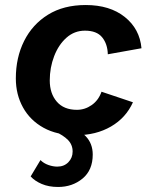

<svg xmlns="http://www.w3.org/2000/svg" viewBox="-20 -529 594 764"><path d="M283 9Q207 9 153.5 -20.5Q100 -50 71.5 -101.5Q43 -153 43 -217Q43 -300 76 -366Q109 -432 171 -470.5Q233 -509 321 -509Q417 -509 476.5 -461.5Q536 -414 543 -337L409 -313Q408 -354 386.5 -380.5Q365 -407 318 -407Q276 -407 244.5 -379Q213 -351 195.5 -305.5Q178 -260 178 -209Q178 -157 206 -124.5Q234 -92 286 -92Q318 -92 345 -111Q372 -130 384 -164L509 -122Q481 -60 421.5 -25.5Q362 9 283 9ZM196 -7 242 -30Q293 -16 321 13Q349 42 349 86Q349 148 308.5 181.5Q268 215 211 215Q174 215 146 203Q118 191 102 173L141 108Q154 121 172.5 127.5Q191 134 208 134Q235 134 252 116.5Q269 99 269 74Q269 47 250.5 28Q232 9 196 -7Z"/></svg>

Font: Work Sans SemiBold
Style: Italic
Weight: 600
Italic angle: -13°
Designer: Wei Huang
Foundry: Wei Huang
Version: Version 2.012; ttfautohint (v1.8.3)